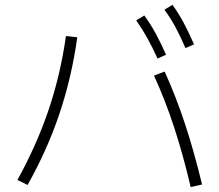

<svg xmlns="http://www.w3.org/2000/svg" viewBox="-20 -802 904 792"><path d="M615.2 -490.2 659.2 -506.8Q706.5 -402.3 743.7 -289.3Q780.8 -176.3 813.5 -41L766.6 -30.3Q735.4 -163.6 698.7 -275.6Q662.1 -387.7 615.2 -490.2ZM252 -653.3 298.8 -648.4Q275.9 -483.9 225.8 -334.5Q175.8 -185.1 93.8 -39.1L51.8 -59.6Q131.8 -204.6 180.7 -349.4Q229.5 -494.1 252 -653.3ZM542 -717.8 575.2 -738.3Q601.1 -702.6 622.1 -664.1Q643.1 -625.5 665 -576.2L629.9 -560.5Q607.9 -608.4 587.2 -645.8Q566.4 -683.1 542 -717.8ZM658.2 -761.7 691.4 -782.2Q717.3 -746.1 737.8 -707.8Q758.3 -669.4 780.3 -619.1L745.1 -603.5Q723.1 -654.3 702.9 -691.7Q682.6 -729 658.2 -761.7Z"/></svg>

Font: Pretendard GOV ExtraLight
Style: Regular
Weight: 200
Designer: Base glyphs from Inter by Rasmus Andersson; Hangeul glyphs from Noto Sans CJK(Source Han Sans) by Jang Soo-young and Kan
Foundry: Kil Hyung-jin
Version: Version 1.309